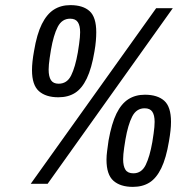

<svg xmlns="http://www.w3.org/2000/svg" viewBox="-20 -718 764 750"><path d="M100 0 590 -686H655L166 0ZM208 -338Q159 -338 132 -362Q105 -386 105 -444Q105 -460 107 -478.5Q109 -497 113 -519Q124 -585 143.5 -624Q163 -663 190.5 -680.5Q218 -698 255 -698Q304 -698 330 -674.5Q356 -651 356 -592Q356 -577 354.5 -558.5Q353 -540 349 -517Q338 -451 319 -411.5Q300 -372 273 -355Q246 -338 208 -338ZM499 12Q450 12 423 -12Q396 -36 396 -94Q396 -110 398.5 -128.5Q401 -147 404 -169Q416 -236 435 -274.5Q454 -313 481.5 -330.5Q509 -348 546 -348Q595 -348 621.5 -324.5Q648 -301 648 -242Q648 -226 646 -207.5Q644 -189 640 -166Q629 -100 610 -61Q591 -22 564 -5Q537 12 499 12ZM209 -391Q242 -391 258 -423.5Q274 -456 284 -513Q287 -532 289 -546Q291 -560 292 -571.5Q293 -583 293 -592Q293 -618 284 -631.5Q275 -645 254 -645Q222 -645 205.5 -613Q189 -581 179 -523Q176 -505 174 -491Q172 -477 171 -466Q170 -455 170 -446Q170 -419 179 -405Q188 -391 209 -391ZM501 -41Q533 -41 549 -73.5Q565 -106 575 -163Q578 -182 580 -196Q582 -210 583 -221.5Q584 -233 584 -242Q584 -268 575 -281.5Q566 -295 545 -295Q513 -295 496.5 -263Q480 -231 470 -173Q467 -155 465 -141Q463 -127 462 -116Q461 -105 461 -96Q461 -69 470 -55Q479 -41 501 -41Z"/></svg>

Font: Archivo Condensed
Style: Italic
Weight: 400
Width: 3
Italic angle: -10°
Designer: Hector Gatti
Foundry: Omnibus-Type
Version: Version 2.001